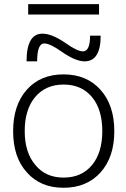

<svg xmlns="http://www.w3.org/2000/svg" viewBox="-20 -890 605 921"><path d="M150.4 -97.7Q199.2 -38.1 285.2 -38.1Q371.1 -38.1 420.9 -97.7Q470.7 -157.2 470.7 -261.2Q470.7 -365.2 420.9 -424.8Q371.1 -484.4 285.2 -484.4Q199.2 -484.4 148.9 -424.8Q98.6 -365.2 98.6 -261.2Q98.6 -157.2 150.4 -97.7ZM108.4 -63.5Q43 -135.7 43 -260.7Q43 -385.7 108.4 -459.5Q173.8 -533.2 284.7 -533.2Q395.5 -533.2 461.9 -459.5Q528.3 -385.7 528.3 -260.7Q528.3 -135.7 461.9 -62.5Q395.5 10.7 284.7 10.7Q173.8 10.7 108.4 -63.5ZM295.9 -682.6Q350.6 -643.6 377.9 -643.6Q412.1 -643.6 412.1 -718.8H462.9Q462.9 -595.7 385.7 -595.7Q341.8 -595.7 273.4 -643.6Q219.7 -681.6 192.4 -681.6Q158.2 -681.6 158.2 -595.7H107.4Q107.4 -728.5 183.6 -728.5Q229.5 -728.5 295.9 -682.6ZM115.2 -820.3V-870.1H455.1V-820.3Z"/></svg>

Font: Gen Shin Gothic Light
Style: Regular
Weight: 200
Designer: [Source Han Sans]
Ryoko NISHIZUKA  (kana & ideographs); Paul D. Hunt (Latin, Greek & Cyrillic); Wenlong ZHANG  (bopomofo
Version: Version 1.002.20150607